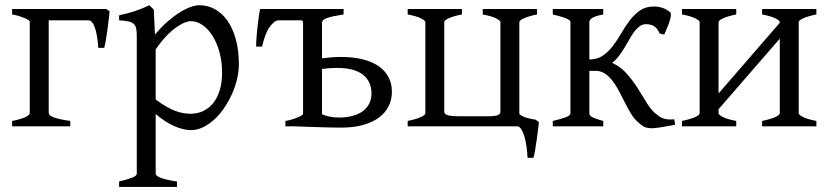

<svg xmlns="http://www.w3.org/2000/svg" viewBox="-20 -489 3206 743"><path d="M26.9 0V-21Q40.5 -23.4 52.7 -26.9Q64.9 -30.3 74.5 -34.2Q84 -38.1 89.6 -42.7Q95.2 -47.4 95.2 -52.7V-405.8Q95.2 -407.7 90.1 -411.4Q85 -415 75.7 -418.9Q66.4 -422.9 54 -426.8Q41.5 -430.7 26.9 -433.1V-454.1H391.1L404.3 -445.3Q403.3 -436 401.1 -416.5Q398.9 -397 396 -375.5Q393.1 -354 389.6 -334Q386.2 -314 383.3 -303.7H360.4Q358.9 -326.7 355.7 -346.2Q352.5 -365.7 347.9 -379.9Q343.3 -394 336.9 -402.1Q330.6 -410.2 322.8 -410.2H168.5V-52.7Q168.5 -47.9 172.4 -43.7Q176.3 -39.6 186 -35.6Q195.8 -31.7 211.7 -28.1Q227.5 -24.4 252 -21V0Z M839.4 -208Q839.4 -250.5 829.3 -287.1Q819.3 -323.7 802.5 -350.3Q785.6 -377 763.7 -392.1Q741.7 -407.2 718.3 -407.2Q709.5 -407.2 695.3 -401.9Q681.2 -396.5 663.1 -384Q645 -371.6 624.5 -350.3Q604 -329.1 582.5 -297.9V-104Q604.5 -87.4 623.3 -76.7Q642.1 -65.9 658.4 -59.8Q674.8 -53.7 689.5 -51.3Q704.1 -48.8 717.3 -48.8Q743.7 -48.8 765.9 -59.1Q788.1 -69.3 804.4 -89.4Q820.8 -109.4 830.1 -139.2Q839.4 -168.9 839.4 -208ZM904.3 -240.2Q904.3 -211.9 897.2 -182.1Q890.1 -152.3 877.2 -124Q864.3 -95.7 846.9 -70.3Q829.6 -44.9 808.8 -26.1Q788.1 -7.3 765.1 3.7Q742.2 14.6 718.3 14.6Q689.5 14.6 653.3 -1.5Q617.2 -17.6 582.5 -47.9V183.1Q582.5 190.9 600.8 198.7Q619.1 206.5 665 213.4V234.4H440.9V213.4Q473.1 205.6 491.2 198.5Q509.3 191.4 509.3 183.1V-347.2Q509.3 -365.2 507.3 -377Q505.4 -388.7 498.3 -395.8Q491.2 -402.8 477.8 -406Q464.4 -409.2 440.9 -410.2V-429.7Q457.5 -433.1 472.7 -437.3Q487.8 -441.4 502 -446Q516.1 -450.7 530 -456.3Q543.9 -461.9 558.1 -468.8L575.2 -451.7L579.6 -355Q604 -384.3 628.7 -405.8Q653.3 -427.2 675.8 -441.2Q698.2 -455.1 717.5 -461.9Q736.8 -468.8 751 -468.8Q784.2 -468.8 812.3 -453.1Q840.3 -437.5 860.8 -408Q881.3 -378.4 892.8 -335.9Q904.3 -293.5 904.3 -240.2Z M1284.2 -226.1Q1267.1 -226.1 1252.9 -224.9Q1238.8 -223.6 1226.1 -222.2V-46.9Q1238.8 -41 1255.6 -37.6Q1272.5 -34.2 1291 -34.2Q1319.8 -34.2 1343.3 -40.3Q1366.7 -46.4 1383.1 -58.1Q1399.4 -69.8 1408.4 -87.2Q1417.5 -104.5 1417.5 -127Q1417.5 -174.3 1384.3 -200.2Q1351.1 -226.1 1284.2 -226.1ZM1496.6 -134.3Q1496.6 -103.5 1483.9 -77.9Q1471.2 -52.2 1446.3 -33.9Q1421.4 -15.6 1384.8 -5.4Q1348.1 4.9 1299.8 4.9Q1285.6 4.9 1263.2 4.4Q1240.7 3.9 1217.3 3.2Q1193.8 2.4 1172.1 1.7Q1150.4 1 1137.7 0.5Q1125 0 1124 0H1084.5V-21Q1099.1 -23.4 1111.6 -27.3Q1124 -31.2 1133.3 -35.2Q1142.6 -39.1 1147.7 -42.5Q1152.8 -45.9 1152.8 -48.3V-401.4Q1152.8 -405.8 1148.4 -410.2H1058.1Q1042.5 -410.2 1024.4 -386Q1006.3 -361.8 994.1 -308.6H971.2Q971.2 -315.4 971.7 -327.4Q972.2 -339.4 973.4 -353.3Q974.6 -367.2 976.3 -382.3Q978 -397.5 979.7 -411.4Q981.4 -425.3 983.2 -436.5Q984.9 -447.8 986.8 -454.1H1309.6V-433.1Q1285.2 -429.2 1269.3 -425.8Q1253.4 -422.4 1243.7 -418.5Q1233.9 -414.6 1230 -410.4Q1226.1 -406.2 1226.1 -401.4V-263.2Q1242.7 -265.6 1261.5 -267.1Q1280.3 -268.6 1299.8 -268.6Q1345.7 -268.6 1382.1 -259.8Q1418.5 -251 1443.8 -233.9Q1469.2 -216.8 1482.9 -191.7Q1496.6 -166.5 1496.6 -134.3Z M1767.6 -454.1V-433.1Q1735.4 -426.8 1717.8 -418.9Q1700.2 -411.1 1699.2 -404.3V-55.7Q1699.7 -51.8 1702.1 -48.8Q1704.6 -45.9 1710.9 -43.7Q1717.3 -41.5 1728.5 -40.3Q1739.7 -39.1 1757.3 -39.1H1873Q1898.4 -39.6 1907.2 -43.7Q1916 -47.9 1916.5 -55.7V-403.3Q1916.5 -409.2 1900.1 -417.7Q1883.8 -426.3 1848.1 -433.1V-454.1H2058.1V-433.1Q2024.9 -426.3 2007.3 -418.2Q1989.7 -410.2 1989.7 -403.3V-50.3Q1989.7 -44.9 2005.4 -37.8Q2021 -30.8 2052.7 -25.9L2065.4 -16.6Q2064.5 -7.3 2062.3 11.5Q2060.1 30.3 2057.1 51.3Q2054.2 72.3 2050.8 91.8Q2047.4 111.3 2044.4 121.6H2021.5Q2020.5 98.6 2017.3 77.1Q2014.2 55.7 2009.3 39.1Q2004.4 22.5 1997.8 12Q1991.2 1.5 1983.9 0H1557.6V-21Q1590.8 -27.8 1608.4 -35.9Q1626 -43.9 1626 -50.8V-403.3Q1626 -409.2 1609.6 -417.7Q1593.3 -426.3 1557.6 -433.1V-454.1Z M2314.5 -454.1V-433.1Q2282.2 -426.8 2271.5 -419.4Q2260.7 -412.1 2260.7 -403.3V-258.8Q2291.5 -258.8 2313.2 -273.9Q2335 -289.1 2352.3 -312Q2369.6 -335 2384.8 -361.3Q2399.9 -387.7 2417.5 -410.6Q2435.1 -433.6 2457 -448.7Q2479 -463.9 2510.7 -463.9Q2526.9 -463.9 2543 -458.7Q2559.1 -453.6 2573.2 -441.9Q2579.6 -436.5 2572.8 -412.4Q2565.9 -388.2 2550.3 -355L2532.2 -359.9Q2527.8 -370.6 2522 -377.7Q2516.1 -384.8 2509.3 -388.7Q2502.4 -392.6 2495.1 -394Q2487.8 -395.5 2481 -395.5Q2466.8 -395.5 2456.1 -387.9Q2445.3 -380.4 2435.8 -368.2Q2426.3 -356 2417.5 -340.1Q2408.7 -324.2 2398.7 -307.6Q2388.7 -291 2376.7 -274.7Q2364.7 -258.3 2349.1 -245.6Q2381.3 -231 2404.8 -204.6Q2428.2 -178.2 2446.8 -149.2Q2465.3 -120.1 2481.2 -93.5Q2497.1 -66.9 2514.2 -51.8Q2522 -44.9 2529.1 -39.8Q2536.1 -34.7 2544.7 -31.5Q2553.2 -28.3 2564 -27.1Q2574.7 -25.9 2589.4 -27.3L2592.3 -6.3Q2578.1 -3.4 2564.2 -1Q2550.3 1.5 2538.3 3.4Q2526.4 5.4 2516.8 6.3Q2507.3 7.3 2502.4 7.3Q2492.2 7.3 2484.6 5.6Q2477.1 3.9 2470.7 0.5Q2464.4 -2.9 2458.5 -7.8Q2452.6 -12.7 2446.3 -18.6Q2432.1 -31.7 2420.4 -51.5Q2408.7 -71.3 2397.5 -93.5Q2386.2 -115.7 2374.8 -137.7Q2363.3 -159.7 2349.6 -177.2Q2335.9 -194.8 2319.1 -205.3Q2302.2 -215.8 2281.2 -214.8H2260.7V-50.8Q2260.7 -46.9 2262.5 -43.7Q2264.2 -40.5 2269.5 -37.1Q2274.9 -33.7 2285.6 -29.8Q2296.4 -25.9 2314.5 -21V0H2119.1V-21Q2151.4 -28.3 2169.4 -35.2Q2187.5 -42 2187.5 -50.8V-403.3Q2187.5 -410.6 2171.6 -417.5Q2155.8 -424.3 2119.1 -433.1V-454.1Z M2929.2 0V-21Q2962.4 -27.8 2980 -35.9Q2997.6 -43.9 2997.6 -50.8V-339.4L2760.7 -66.4V-50.8Q2760.7 -44.9 2777.1 -36.4Q2793.5 -27.8 2829.1 -21V0H2619.1V-21Q2652.3 -27.8 2669.9 -35.9Q2687.5 -43.9 2687.5 -50.8V-403.3Q2687.5 -409.2 2671.1 -417.7Q2654.8 -426.3 2619.1 -433.1V-454.1H2829.1V-433.1Q2795.9 -426.3 2778.3 -418.2Q2760.7 -410.2 2760.7 -403.3V-127.4L2997.6 -400.9V-403.3Q2997.6 -409.2 2981.2 -417.7Q2964.8 -426.3 2929.2 -433.1V-454.1H3139.2V-433.1Q3106 -426.3 3088.4 -418.2Q3070.8 -410.2 3070.8 -403.3V-50.8Q3070.8 -44.9 3087.2 -36.4Q3103.5 -27.8 3139.2 -21V0Z"/></svg>

Font: Akkhara
Style: Regular
Weight: 400
Designer: J. Victor Gaultney
Version: Version 1.00 June 13, 2006, initial release